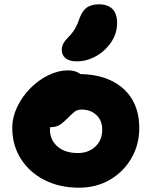

<svg xmlns="http://www.w3.org/2000/svg" viewBox="-20 -860 704 892"><path d="M347 12Q257 12 187 -23.5Q117 -59 77 -122Q37 -185 37 -266Q37 -315 59.5 -362.5Q82 -410 119.5 -448.5Q157 -487 203.5 -510Q250 -533 297 -533Q317 -533 334.5 -526.5Q352 -520 363 -506.5Q374 -493 374 -470Q374 -430 357 -399Q340 -368 289 -352Q270 -346 252.5 -332Q235 -318 223.5 -298.5Q212 -279 212 -259Q212 -210 247 -179.5Q282 -149 342 -149Q391 -149 423 -179Q455 -209 455 -258Q455 -300 428 -325.5Q401 -351 359 -351Q338 -351 324 -339Q310 -327 290 -307Q276 -293 264.5 -284.5Q253 -276 241 -272.5Q229 -269 213 -269Q194 -269 178.5 -284.5Q163 -300 163 -345Q163 -376 179 -406.5Q195 -437 221 -461.5Q247 -486 279 -501Q311 -516 343 -516Q433 -516 496.5 -485.5Q560 -455 593.5 -399Q627 -343 627 -266Q627 -187 590 -124Q553 -61 490 -24.5Q427 12 347 12ZM336 -575Q302 -575 284.5 -589.5Q267 -604 267 -627Q267 -644 274.5 -658Q282 -672 297 -687Q318 -708 329.5 -728.5Q341 -749 351 -779Q365 -814 386.5 -827Q408 -840 439 -840Q480 -840 502 -818.5Q524 -797 524 -753Q524 -705 497 -664.5Q470 -624 427 -599.5Q384 -575 336 -575Z"/></svg>

Font: Shantell Sans ExtraBold
Style: Regular
Weight: 800
Designer: Stephen Nixon, Anya Danilova, Shantell Martin
Foundry: Arrow Type
Version: Version 1.011;[c5ecc13dd]